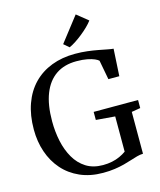

<svg xmlns="http://www.w3.org/2000/svg" viewBox="-142 -1088 995 1197"><g transform="rotate(-15 356.0 -489.0)"><path d="M373.5 11Q290 11 225 -17.8Q160 -46.5 115.2 -97.5Q70.5 -148.5 47.5 -216Q24.5 -283.5 24.5 -361.5Q24.5 -453.5 50.5 -526Q76.5 -598.5 125.2 -648.8Q174 -699 242.2 -725.2Q310.5 -751.5 394.5 -751.5Q436 -751.5 473.2 -747Q510.5 -742.5 541.8 -736.5Q573 -730.5 597 -725.8Q621 -721 635.5 -720L625.5 -545H555L531.5 -670Q525 -677 507 -685Q489 -693 460 -698.8Q431 -704.5 390.5 -704.5Q312.5 -704.5 258.5 -667.8Q204.5 -631 176.2 -559.2Q148 -487.5 148 -381.5Q148 -314.5 161.2 -252.5Q174.5 -190.5 202.8 -141.8Q231 -93 276 -64.5Q321 -36 385 -36Q416.5 -36 443.8 -41.8Q471 -47.5 494 -58Q517 -68.5 536 -82V-309.5L413.5 -319.5V-371.5H700V-319.5L643 -310V-40Q624 -39.5 603.8 -34Q583.5 -28.5 560.8 -21Q538 -13.5 510.5 -6.2Q483 1 449 6Q415 11 373.5 11ZM373 -799.5 339 -828.5 462.5 -987.5 535 -929Q522 -911.5 502.5 -892.5Q483 -873.5 460.5 -855.5Q438 -837.5 415.5 -822.8Q393 -808 374 -799.5Z"/></g></svg>

Font: Merriweather 48pt
Style: Regular
Weight: 400
Version: Version 2.100